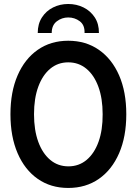

<svg xmlns="http://www.w3.org/2000/svg" viewBox="-20 -931 683 959"><path d="M320.8 7.8Q233.4 7.8 168.5 -37.6Q103.5 -83 67.9 -165.8Q32.2 -248.5 32.2 -360.4Q32.2 -472.2 67.9 -554.4Q103.5 -636.7 168.5 -682.1Q233.4 -727.5 320.8 -727.5Q408.7 -727.5 473.9 -682.1Q539.1 -636.7 575 -554.4Q610.8 -472.2 610.8 -360.4Q610.8 -248.5 575 -165.8Q539.1 -83 473.9 -37.6Q408.7 7.8 320.8 7.8ZM321.8 -100.1Q374 -100.1 412.6 -132.3Q451.2 -164.6 472.2 -222.9Q493.2 -281.2 492.7 -360.4Q492.7 -439.5 471.4 -497.6Q450.2 -555.7 411.6 -587.6Q373 -619.6 320.8 -619.6Q269 -619.6 230.7 -587.6Q192.4 -555.7 171.1 -497.6Q149.9 -439.5 149.9 -360.4Q149.9 -281.2 171.1 -222.9Q192.4 -164.6 231 -132.3Q269.5 -100.1 321.8 -100.1ZM320.8 -911.1Q362.3 -911.1 397.2 -893.8Q432.1 -876.5 453.4 -844Q474.6 -811.5 474.1 -766.1H402.3Q403.8 -805.7 378.7 -824.7Q353.5 -843.8 320.8 -843.8Q289.1 -843.8 263.7 -824.5Q238.3 -805.2 238.3 -766.1H168.5Q168.5 -811.5 189.5 -844Q210.4 -876.5 245.1 -893.8Q279.8 -911.1 320.8 -911.1Z"/></svg>

Font: Reddit Sans Condensed SemiBold
Style: Regular
Weight: 600
Designer: Stephen Hutchings
Foundry: Reddit
Version: Version 1.014